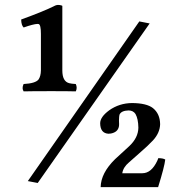

<svg xmlns="http://www.w3.org/2000/svg" viewBox="-20 -689 740 788"><path d="M551.8 -601.1 594.2 -592.8 134.8 62 94.2 54.2ZM391.1 -183.1Q391.1 -209 428.2 -236.3Q469.7 -265.6 522 -266.1Q581.5 -265.6 607.4 -245.6Q636.7 -222.2 637.2 -179.2Q636.2 -143.6 607.9 -112.8Q587.4 -90.8 551.8 -60.1L509.3 -22.5Q485.4 -2.4 481.9 22H564Q601.6 22 625.5 -29.3Q627.9 -35.2 629.9 -40Q649.9 -39.6 658.2 -34.2Q654.8 -3.9 628.9 79.1H393.1Q394 21.5 452.1 -35.6L510.7 -89.4Q547.4 -124 547.9 -165Q547.4 -201.2 536.1 -221.2Q526.9 -235.4 507.8 -235.8Q477.1 -234.9 470.2 -217.8Q468.8 -212.4 468.3 -194.8Q468.3 -192.4 468.5 -187.3Q468.8 -182.1 468.8 -180.2Q468.8 -172.9 467.8 -168.9Q462.9 -146.5 435.5 -141.1Q430.7 -140.1 425.3 -140.1Q391.6 -142.1 391.1 -183.1ZM133.8 -590.8Q117.2 -590.3 77.1 -576.2Q67.4 -585 66.9 -608.9Q161.1 -643.1 204.1 -665Q215.3 -671.4 231.4 -667Q234.4 -666 235.8 -665V-399.9Q235.8 -355 263.7 -347.7Q272.9 -345.2 291 -344.2Q298.3 -328.6 291 -314Q259.8 -314.9 191.9 -314.9Q106.9 -314.9 77.1 -314Q69.3 -325.7 75.7 -341.3Q76.7 -343.3 77.1 -344.2Q125.5 -346.7 138.2 -362.8Q147.5 -376.5 147.9 -399.9V-549.8Q147.9 -587.4 138.7 -590.3Q135.7 -590.8 133.8 -590.8Z"/></svg>

Font: Linux Libertine O
Style: Bold
Weight: 700
Designer: Philipp H. Poll
Foundry: Philipp H. Poll
Version: Version 5.0.0